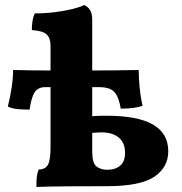

<svg xmlns="http://www.w3.org/2000/svg" viewBox="-20 -737 719 760"><path d="M124 3Q124 -19 125.5 -35Q127 -51 133 -66Q159 -66 169.5 -84.5Q180 -103 180 -153V-392H158Q131 -392 117.5 -372Q104 -352 97 -303Q73 -303 51 -305Q29 -307 11 -315Q20 -350 26 -390Q32 -430 32 -460Q69 -459 103 -458.5Q137 -458 180 -458V-556Q180 -586 165 -600.5Q150 -615 106 -618Q106 -635 108.5 -652.5Q111 -670 118 -684Q159 -684 198 -689Q237 -694 267.5 -701.5Q298 -709 313 -717Q328 -711 336.5 -697Q345 -683 345 -659V-458Q395 -458 439.5 -458.5Q484 -459 529 -460Q529 -431 532.5 -393Q536 -355 544 -318Q512 -307 458 -307Q450 -355 432 -373.5Q414 -392 374 -392H345V-277Q368 -279 400 -279Q525 -279 585.5 -244Q646 -209 646 -138Q646 -75 591 -37.5Q536 0 402 0Q325 0 250 0.5Q175 1 124 3ZM345 -138Q345 -91 362 -78Q379 -65 404 -65Q437 -65 456 -81.5Q475 -98 475 -132Q475 -172 450 -192.5Q425 -213 383 -213Q376 -213 366 -212.5Q356 -212 345 -211Z"/></svg>

Font: Vollkorn ExtraBold
Style: Regular
Weight: 800
Designer: Friedrich Althausen
Foundry: Friedrich Althausen
Version: Version 5.000; ttfautohint (v1.8.3)